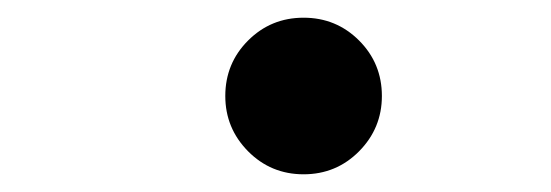

<svg xmlns="http://www.w3.org/2000/svg" viewBox="-20 -547 626 218"><path d="M324.7 -349.1Q287.6 -349.1 261.7 -375.2Q235.8 -401.4 235.8 -438Q235.8 -475.1 261.7 -501Q287.6 -526.9 324.7 -526.9Q361.8 -526.9 387.7 -501Q413.6 -475.1 413.6 -438Q413.6 -401.4 387.7 -375.2Q361.8 -349.1 324.7 -349.1Z"/></svg>

Font: Cascadia Code PL
Style: Bold Italic
Weight: 700
Italic angle: -10°
Monospace: yes
Designer: Aaron Bell
Foundry: Saja Typeworks
Version: Version 2404.023; ttfautohint (v1.8.4)